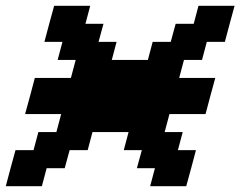

<svg xmlns="http://www.w3.org/2000/svg" viewBox="-20 -645 832 665"><path d="M500 0H625Q630.9 -21 642.1 -62.5Q653.3 -104 658.7 -125H596.2L612.8 -187.5H550.3L566.9 -250H691.9Q697.3 -270.5 708.5 -312.3Q719.7 -354 725.6 -375H600.6L617.2 -437.5H679.7L696.3 -500H758.8Q764.2 -520.5 775.4 -562.3Q786.6 -604 792.5 -625H667.5L650.9 -562.5H588.4L571.3 -500H508.8L492.2 -437.5H367.2L383.8 -500H321.3L338.4 -562.5H275.9L292.5 -625H167.5Q161.6 -604 150.4 -562.3Q139.2 -520.5 133.8 -500H196.3L179.7 -437.5H242.2L225.6 -375H100.6Q95.2 -354 84 -312.3Q72.8 -270.5 66.9 -250H191.9L175.3 -187.5H112.8L96.2 -125H33.7Q27.8 -104 16.6 -62.5Q5.4 -21 0 0H125L141.6 -62.5H204.1L221.2 -125H283.7L300.3 -187.5H425.3L408.7 -125H471.2L454.1 -62.5H516.6Z"/></svg>

Font: Faithful 32x
Style: Oblique
Weight: 400
Foundry: Faithful Resource Pack
Version: Version 1.0; January 27, 2023